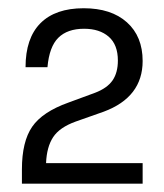

<svg xmlns="http://www.w3.org/2000/svg" viewBox="-20 -938 399 466"><path d="M326.2 -492.2H33.2V-526.9Q33.2 -594.2 58.1 -630.4Q83 -666.5 146 -689L210.9 -712.9Q240.2 -724.1 253.2 -742.9Q266.1 -761.7 266.1 -791Q266.1 -829.6 243.9 -848.9Q221.7 -868.2 184.1 -868.2Q143.6 -868.2 121.6 -846.4Q99.6 -824.7 95.2 -774.9H42Q42 -845.2 78.1 -881.6Q114.3 -918 183.1 -918Q250 -918 288.1 -883.8Q326.2 -849.6 326.2 -790Q326.2 -702.1 231.9 -667L164.1 -643.1Q124.5 -628.9 108.9 -605Q93.3 -581.1 91.8 -542H326.2Z"/></svg>

Font: Creato Display
Style: Regular
Weight: 400
Version: Version 1.000